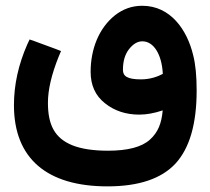

<svg xmlns="http://www.w3.org/2000/svg" viewBox="-20 -417 729 665"><path d="M661.1 -103.5C661.1 -153.8 657.2 -194.8 648.9 -226.6C627.9 -313.5 570.8 -397 472.7 -397C437 -397 405.8 -385.7 377.9 -363.8C322.3 -319.3 293.9 -246.6 293.9 -168C293.9 -121.6 310.5 -85.4 343.3 -59.6C376 -33.2 416 -20 462.4 -20C487.3 -20 514.6 -24.9 543.5 -34.7C539.6 10.3 527.3 41.5 499 66.9C470.7 92.3 422.4 105 354 105C302.7 105 261.7 98.6 231 86.4C169.4 61.5 146 15.6 146 -61C146 -106.4 158.7 -160.2 183.6 -221.7L191.4 -240.2L172.4 -247.6L99.6 -274.4L82.5 -280.3L74.7 -263.7C43.9 -193.8 28.3 -123.5 28.3 -52.7C28.3 132.3 143.1 228.5 352.1 228.5C460.4 228.5 539.1 202.1 587.9 149.4C636.7 96.2 661.1 12.2 661.1 -103.5ZM405.8 -174.8C405.8 -204.6 412.6 -228.5 426.8 -246.6C440.9 -264.6 456.1 -273.9 473.1 -273.9C512.2 -273.9 540.5 -229 543.9 -161.1C525.9 -151.4 499.5 -142.1 468.3 -142.1C420.9 -142.1 405.8 -153.3 405.8 -174.8Z"/></svg>

Font: Samim
Style: Bold
Weight: 700
Foundry: DejaVu fonts team - Redesigned by Saber Rastikerdar
Version: Version 4.0.5